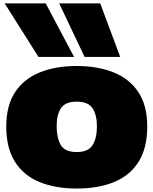

<svg xmlns="http://www.w3.org/2000/svg" viewBox="-20 -1091 894 1120"><path d="M427.2 8.8Q302.2 8.8 210 -29.3Q117.7 -67.4 67.1 -147.5Q16.6 -227.5 16.6 -353Q16.6 -476.1 68.4 -554Q120.1 -631.8 212.6 -668.9Q305.2 -706.1 427.2 -706.1Q549.3 -706.1 642.1 -668.9Q734.9 -631.8 786.9 -554Q838.9 -476.1 838.9 -353Q838.9 -227.5 788.6 -147.5Q738.3 -67.4 646 -29.3Q553.7 8.8 427.2 8.8ZM427.2 -204.1Q495.6 -204.1 520.5 -245.1Q545.4 -286.1 545.4 -353Q545.4 -419.9 520.3 -459Q495.1 -498 427.2 -498Q360.8 -498 335.7 -460Q310.5 -421.9 310.5 -355.5Q310.5 -287.6 334.2 -245.8Q357.9 -204.1 427.2 -204.1ZM204.6 -758.8 7.3 -1071.3H246.6L412.1 -758.8ZM473.6 -758.8 325.2 -1071.3H564.5L681.2 -758.8Z"/></svg>

Font: Holtwood One SC
Style: Regular
Weight: 400
Designer: Vernon Adams
Foundry: Vernon Adams
Version: Version 1.100; ttfautohint (v1.8.4.7-5d5b)